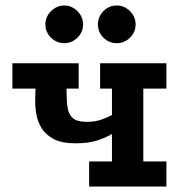

<svg xmlns="http://www.w3.org/2000/svg" viewBox="-20 -678 672 698"><path d="M387 -191Q366 -178 334 -167.5Q302 -157 255 -157Q205 -157 175.5 -172.5Q146 -188 131 -212.5Q116 -237 111.5 -266.5Q107 -296 108 -324L109 -356H25V-448H266V-356H222V-343Q222 -309 226 -285Q230 -261 245.5 -248Q261 -235 296 -235Q325 -235 348 -243Q371 -251 387 -260V-356H344V-448H585V-356H501V-91H585V0H304V-91H387ZM405 -658Q432 -658 452.5 -637.5Q473 -617 473 -589Q473 -561 452.5 -541Q432 -521 405 -521Q376 -521 356 -541Q336 -561 336 -589Q336 -617 356 -637.5Q376 -658 405 -658ZM214 -658Q241 -658 261.5 -637.5Q282 -617 282 -589Q282 -561 261.5 -541Q241 -521 214 -521Q186 -521 165.5 -541Q145 -561 145 -589Q145 -617 165.5 -637.5Q186 -658 214 -658Z"/></svg>

Font: Podkova
Style: Bold
Weight: 700
Designer: Ilya Yudin
Foundry: Cyreal (www.cyreal.org)
Version: Version 2.102; ttfautohint (v1.8.1.43-b0c9)